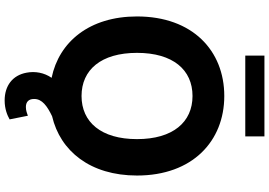

<svg xmlns="http://www.w3.org/2000/svg" viewBox="-185 -764 1152 822"><g transform="rotate(90 391.0 -353.0)"><path d="M731.5 -363.6C731.5 -601.6 583.8 -737.2 391 -737.2C197.1 -737.2 50.4 -601.6 50.4 -363.6C50.4 -159.8 159.1 -29.8 313.2 2.1C291.2 33.4 284.1 72.8 291.2 109.4C302.2 169.4 347.3 203.1 410.2 203.1C446.4 203.1 473.7 191.8 491.1 181.8L475.5 103.7C465.9 106.9 454.2 112.2 438.2 112.2C415.5 112.2 403.4 99.4 403.8 76.7C403.4 43 433.9 21 477.6 0C626.4 -34.8 731.5 -163 731.5 -363.6ZM206.3 -363.6C206.3 -517.8 279.1 -601.2 391 -601.2C502.5 -601.2 575.6 -517.8 575.6 -363.6C575.6 -209.5 502.5 -126.1 391 -126.1C279.1 -126.1 206.3 -209.5 206.3 -363.6ZM218 -827.1H563.9V-909.1H218Z"/></g></svg>

Font: Margiela Sans
Style: Bold
Weight: 700
Designer: Stefan Endress, Andreas Faust
Version: Version 1.100;FEAKit 1.0